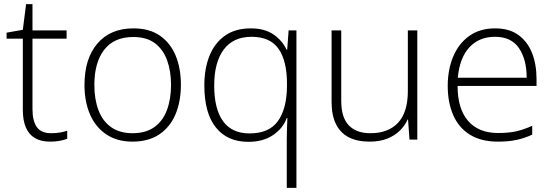

<svg xmlns="http://www.w3.org/2000/svg" viewBox="-20 -679 2688 934"><path d="M229 -31Q253 -31 272.5 -34.5Q292 -38 307 -43V-4Q292 2 271 6Q250 10 224 10Q180 10 150.5 -7Q121 -24 106 -58.5Q91 -93 91 -145V-491H12V-520L91 -534L107 -659H138V-531H304V-491H138V-148Q138 -91 159 -61Q180 -31 229 -31Z M860 -266Q860 -185 833.5 -122.5Q807 -60 754.5 -25Q702 10 624 10Q550 10 497.5 -25Q445 -60 418 -122Q391 -184 391 -266Q391 -394 454 -467.5Q517 -541 629 -541Q707 -541 758 -505.5Q809 -470 834.5 -408.5Q860 -347 860 -266ZM439 -266Q439 -196 459 -143Q479 -90 520.5 -60.5Q562 -31 625 -31Q689 -31 730.5 -60.5Q772 -90 792 -143.5Q812 -197 812 -266Q812 -333 793 -385.5Q774 -438 734 -468.5Q694 -499 628 -499Q535 -499 487 -437Q439 -375 439 -266Z M1375 2Q1375 -20 1376 -51.5Q1377 -83 1378 -105H1375Q1357 -55 1308.5 -22Q1260 11 1188 11Q1086 11 1030 -59Q974 -129 974 -264Q974 -345 999 -407.5Q1024 -470 1074.5 -505.5Q1125 -541 1200 -541Q1268 -541 1311.5 -510.5Q1355 -480 1374 -437H1377L1384 -531H1422V235H1375ZM1194 -30Q1289 -30 1332 -90Q1375 -150 1376 -259V-272Q1376 -383 1335 -441.5Q1294 -500 1204 -500Q1114 -500 1068 -437.5Q1022 -375 1022 -263Q1022 -149 1065 -89.5Q1108 -30 1194 -30Z M2010 -531V0H1972L1965 -98H1963Q1950 -68 1925 -43.5Q1900 -19 1863.5 -4.5Q1827 10 1778 10Q1717 10 1676 -11.5Q1635 -33 1614 -76Q1593 -119 1593 -183V-531H1640V-188Q1640 -108 1676.5 -69.5Q1713 -31 1782 -31Q1869 -31 1916.5 -82Q1964 -133 1964 -236V-531Z M2389 -541Q2457 -541 2501.5 -509Q2546 -477 2568 -421.5Q2590 -366 2590 -295V-261H2206Q2206 -150 2257 -91Q2308 -32 2403 -32Q2452 -32 2488 -39.5Q2524 -47 2569 -67V-24Q2530 -6 2491 2Q2452 10 2402 10Q2321 10 2266.5 -23.5Q2212 -57 2185 -118.5Q2158 -180 2158 -261Q2158 -340 2184.5 -403.5Q2211 -467 2262.5 -504Q2314 -541 2389 -541ZM2388 -500Q2311 -500 2263.5 -449Q2216 -398 2207 -301H2542Q2542 -390 2504.5 -445Q2467 -500 2388 -500Z"/></svg>

Font: Noto Sans Syriac Eastern ExtraLight
Style: Regular
Weight: 250
Designer: Patrick Giasson and the Monotype Design Team
Foundry: Monotype Imaging Inc.
Version: Version 3.001